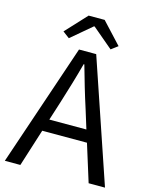

<svg xmlns="http://www.w3.org/2000/svg" viewBox="-135 -1024 879 1111"><g transform="rotate(15 304.0 -468.5)"><path d="M178 -781 301 -885H305L428 -781L468 -811L351 -937H255L138 -811ZM4 0H97L168 -224H436L506 0H604L355 -733H252ZM191 -297 227 -410C253 -493 277 -572 300 -658H304C328 -573 351 -493 378 -410L413 -297Z"/></g></svg>

Font: Noto Sans KR
Style: Regular
Weight: 400
Designer: Ryoko NISHIZUKA 西塚涼子 (kana, bopomofo & ideographs); Paul D. Hunt (Latin, Greek & Cyrillic); Sandoll Communications 산돌커뮤니
Foundry: Adobe
Version: Version 2.004;hotconv 1.0.118;makeotfexe 2.5.65603